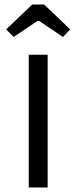

<svg xmlns="http://www.w3.org/2000/svg" viewBox="-20 -822 335 842"><path d="M288 -693 256 -660 152 -730H144L40 -660L7 -693L121 -802H174ZM106 0V-582H189V0Z"/></svg>

Font: Ruda
Style: Regular
Weight: 400
Designer: Mariela Monsalve, Angelina Sanchez
Foundry: Mariela Monsalve, Angelina Sanchez
Version: Version 1.002